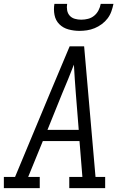

<svg xmlns="http://www.w3.org/2000/svg" viewBox="-33 -975 653 995"><path d="M-13 0V-58H45L225 -490L328 -735H403L462 -58H512V0H326V-58H394L379 -244H189L113 -58H173V0ZM375 -302 360 -490Q357 -528 354.5 -565.5Q352 -603 350 -640Q335 -602 320 -564.5Q305 -527 289 -490L213 -302ZM379 -815Q350 -815 322 -822.5Q294 -830 274.5 -849.5Q255 -869 249.5 -897.5Q244 -926 249 -955H315Q312 -938 315 -921.5Q318 -905 328.5 -893.5Q339 -882 355 -877.5Q371 -873 388 -873Q406 -873 423.5 -877.5Q441 -882 455 -893.5Q469 -905 477.5 -921.5Q486 -938 489 -955H555Q551 -935 544 -915.5Q537 -896 524.5 -879.5Q512 -863 494.5 -850Q477 -837 457.5 -829Q438 -821 418 -818Q398 -815 379 -815Z"/></svg>

Font: Iosevka Slab LtExObl
Style: Regular
Weight: 300
Width: 7
Italic angle: -9°
Monospace: yes
Designer: Belleve Invis
Foundry: Belleve Invis
Version: Version 11.1.0; ttfautohint (v1.8.3)